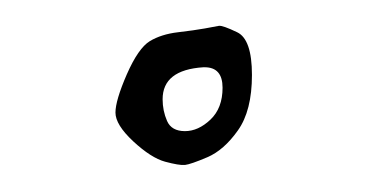

<svg xmlns="http://www.w3.org/2000/svg" viewBox="-20 -116 281 147"><path d="M82 -7.8Q68.4 -20.5 68.4 -29.8Q68.4 -39.1 77.1 -59.1Q85.9 -79.1 94.7 -84.5Q103.5 -89.8 116.2 -91.3Q128.9 -92.8 136.7 -94.2Q144.5 -95.7 147.5 -96.2Q150.4 -96.7 161.6 -91.3Q172.9 -85.9 172.9 -58.6Q172.9 -31.2 162.1 -16.1Q151.4 -1 138.7 4.4Q126 9.8 121.6 10.3Q117.2 10.7 106.4 7.8Q95.7 4.9 82 -7.8ZM136.7 -64.5H135.7Q104.5 -62.5 104.5 -40Q104.5 -31.2 107.9 -23.4Q111.3 -15.6 121.6 -15.6Q131.8 -15.6 141.1 -24.4Q150.4 -33.2 150.4 -48.8Q150.4 -64.5 136.7 -64.5Z"/></svg>

Font: Drukaatie burti
Style: Thin
Weight: 100
Version: Version 0.14